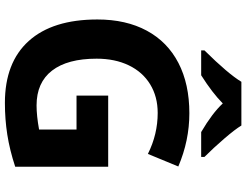

<svg xmlns="http://www.w3.org/2000/svg" viewBox="-128 -842 981 764"><g transform="rotate(90 362.0 -460.5)"><path d="M181 -784Q274 -878 306 -931H480Q495 -906 532 -863Q569 -820 605 -784V-771H506Q431 -815 392 -857Q351 -816 280 -771H181ZM58 -358Q58 -472 102.5 -554.5Q147 -637 231 -680.5Q315 -724 431 -724Q540 -724 643 -680L593 -559Q515 -598 430 -598Q365 -598 316 -568Q267 -538 240.5 -483Q214 -428 214 -355Q214 -239 261.5 -177.5Q309 -116 400 -116Q441 -116 496 -126V-275H361V-401H644V-31Q577 -9 516 0.5Q455 10 390 10Q229 10 143.5 -85Q58 -180 58 -358Z"/></g></svg>

Font: OpenSansMMV
Style: Bold
Weight: 700
Foundry: Ascender Corporation
Version: Version 4.001